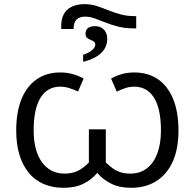

<svg xmlns="http://www.w3.org/2000/svg" viewBox="-20 -895 937 925"><path d="M438 -769Q464.4 -769 480.5 -752.4Q496.6 -735.8 496.6 -707.5Q496.6 -681.2 483.4 -659.4Q470.2 -637.7 444.3 -622.1Q418.5 -606.4 380.4 -597.2V-630.9Q409.2 -640.6 424.1 -653.8Q439 -667 439 -680.7Q439 -690.4 431.9 -695.1Q424.8 -699.7 415.5 -703.4Q406.2 -707 399.2 -713.1Q392.1 -719.2 392.1 -732.4Q392.1 -751 404.1 -760Q416 -769 438 -769ZM388.7 -875Q418 -875 445.3 -866.2Q472.7 -857.4 500.5 -846.2Q528.3 -835 559.3 -826.2Q590.3 -817.4 627.4 -817.4H636.2V-758.3H626Q583.5 -758.3 549.6 -766.8Q515.6 -775.4 487.8 -786.6Q460 -797.9 436 -806.4Q412.1 -814.9 390.1 -814.9Q362.8 -814.9 348.6 -800.5Q334.5 -786.1 334.5 -755.4H274.9V-769.5Q274.9 -795.9 282.5 -815.7Q290 -835.4 304.7 -848.6Q319.3 -861.8 340.6 -868.4Q361.8 -875 388.7 -875ZM286.1 9.8Q232.9 9.8 190.4 -8.5Q147.9 -26.9 118.7 -62.3Q89.4 -97.7 73.7 -148.9Q58.1 -200.2 58.1 -265.6Q58.1 -355.5 83.7 -418Q109.4 -480.5 157 -513.2Q204.6 -545.9 270.5 -545.9Q303.7 -545.9 331.3 -537.8Q358.9 -529.8 382.8 -516.6L356 -454.1Q333 -464.8 312 -471.2Q291 -477.5 270.5 -477.5Q208 -477.5 175 -423.8Q142.1 -370.1 142.1 -266.6Q142.1 -218.8 152.1 -180.2Q162.1 -141.6 181.4 -114.5Q200.7 -87.4 228.3 -73Q255.9 -58.6 291 -58.6Q327.1 -58.6 353.8 -71.3Q380.4 -84 408.2 -111.8V-272H489.7V-112.8Q508.3 -93.8 526.1 -81.8Q543.9 -69.8 563.7 -64.2Q583.5 -58.6 607.9 -58.6Q654.8 -58.6 687.7 -84Q720.7 -109.4 738 -156Q755.4 -202.6 755.4 -266.6Q755.4 -370.1 722.2 -423.8Q689 -477.5 626 -477.5Q606.4 -477.5 585.9 -471.2Q565.4 -464.8 542.5 -453.6L515.1 -516.6Q538.6 -529.8 565.9 -537.8Q593.3 -545.9 627 -545.9Q693.4 -545.9 741 -513.2Q788.6 -480.5 814.2 -418Q839.8 -355.5 839.8 -265.6Q839.8 -178.2 812.3 -116.7Q784.7 -55.2 733.4 -22.7Q682.1 9.8 611.8 9.8Q555.2 9.8 514.9 -10.5Q474.6 -30.8 448.7 -62Q421.9 -29.8 382.3 -10Q342.8 9.8 286.1 9.8Z"/></svg>

Font: Wonky
Style: Regular
Weight: 400
Designer: Monotype Design Team
Foundry: Monotype Imaging Inc.
Version: Version 3.000